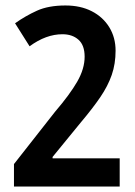

<svg xmlns="http://www.w3.org/2000/svg" viewBox="-20 -774 494 701"><path d="M417 -93H31V-175L181 -366Q235 -429 262 -476Q289 -523 289 -567Q289 -609 266.5 -629Q244 -649 208 -649Q148 -649 88 -605L35 -689Q73 -716 115 -735Q157 -754 219 -754Q274 -754 315 -733Q356 -712 379 -674.5Q402 -637 402 -589Q402 -541 388 -500.5Q374 -460 346 -419Q318 -378 275 -327L172 -201V-196H417Z"/></svg>

Font: Noto Sans Telugu UI ExtraCondensed SemiBold
Style: Regular
Weight: 600
Width: 2
Designer: Jelle Bosma - Monotype Design Team
Foundry: Monotype Imaging Inc.
Version: Version 2.005; ttfautohint (v1.8.4.7-5d5b)